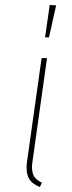

<svg xmlns="http://www.w3.org/2000/svg" viewBox="-20 -755 291 780"><path d="M113 -106Q110 -88 110 -75Q110 -51 119.5 -37Q129 -23 150 -13L142 5Q113 -7 100.5 -25Q88 -43 88 -74Q88 -89 91 -107L149 -519H171ZM182 -735 208 -733 179 -603H163Z"/></svg>

Font: Fira Sans Thin
Style: Italic
Weight: 250
Italic angle: -8°
Designer: Carrois Corporate & Edenspiekermann AG
Foundry: Carrois Corporate GbR & Edenspiekermann AG
Version: Version 4.203